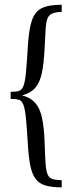

<svg xmlns="http://www.w3.org/2000/svg" viewBox="-20 -651 310 825"><path d="M245.2 154Q202.4 154 175.4 146Q148.4 137.9 133.1 117.7Q117.7 97.6 110.1 59.7Q102.4 21.8 99.2 -37.9Q95.2 -108.1 91.1 -146.4Q87.1 -184.7 80.2 -201.6Q73.4 -218.5 61.7 -222.2Q50 -225.8 30.6 -225.8H25.8V-256.5H30.6Q50.8 -256.5 62.9 -260.9Q75 -265.3 81.5 -283.5Q87.9 -301.6 91.5 -339.5Q95.2 -377.4 99.2 -444.4Q103.2 -520.2 116.1 -560.5Q129 -600.8 158.9 -615.7Q188.7 -630.6 245.2 -630.6V-600Q217.7 -599.2 203.2 -592.3Q188.7 -585.5 183.1 -569Q177.4 -552.4 175.8 -522.2Q174.2 -491.9 171.8 -444.4Q168.5 -377.4 159.7 -336.3Q150.8 -295.2 131 -273Q111.3 -250.8 75 -241.1Q110.5 -232.3 131 -209.3Q151.6 -186.3 160.5 -144.8Q169.4 -103.2 171.8 -37.9Q173.4 19.4 175.8 52Q178.2 84.7 185.1 99.6Q191.9 114.5 206 118.5Q220.2 122.6 245.2 123.4Z"/></svg>

Font: Playfair 12pt Light
Style: Regular
Weight: 300
Designer: Claus Eggers Sørensen
Foundry: Claus Eggers Sørensen
Version: Version 2.000;gftools[0.9.28]